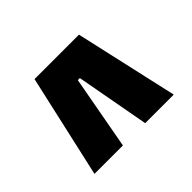

<svg xmlns="http://www.w3.org/2000/svg" viewBox="-85 -584 530 530"><g transform="rotate(45 180.0 -319.0)"><path d="M113.5 -322.5V-314.5L329 -275V-164L27 -232V-405.5L329 -473.5V-362Z"/></g></svg>

Font: Anek Latin Condensed
Style: Bold
Weight: 700
Width: 3
Designer: Yesha Goshar
Foundry: Ek Type
Version: Version 1.003